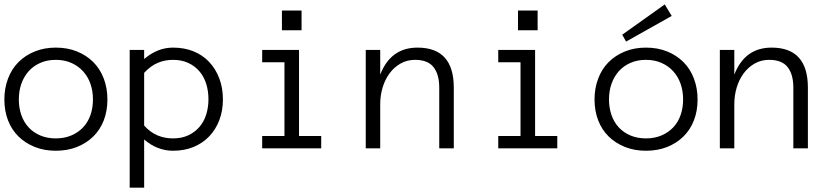

<svg xmlns="http://www.w3.org/2000/svg" viewBox="-30 -686 3871 888"><path d="M466.8 -226.1Q466.8 -172.9 450 -129.4Q433.1 -85.9 401.6 -54.9Q370.1 -23.9 326.2 -6.3Q282.2 11.2 228 11.2Q174.8 11.2 130.9 -6.3Q86.9 -23.9 55.4 -54.9Q23.9 -85.9 7.1 -129.4Q-9.8 -172.9 -9.8 -226.1Q-9.8 -277.8 7.1 -322.5Q23.9 -367.2 55.4 -398.7Q86.9 -430.2 130.9 -448Q174.8 -465.8 228 -465.8Q282.2 -465.8 326.2 -448Q370.1 -430.2 401.6 -398.7Q433.1 -367.2 450 -322.5Q466.8 -277.8 466.8 -226.1ZM399.9 -226.1Q399.9 -265.1 388.4 -298.1Q377 -331.1 354.5 -356Q332 -380.9 300 -395Q268.1 -409.2 228 -409.2Q188 -409.2 156 -395Q124 -380.9 102.1 -356Q80.1 -331.1 68.6 -298.1Q57.1 -265.1 57.1 -226.1Q57.1 -187 68.6 -154.1Q80.1 -121.1 102.1 -97.2Q124 -73.2 156 -59.6Q188 -45.9 228 -45.9Q268.1 -45.9 300 -59.6Q332 -73.2 354.5 -97.2Q377 -121.1 388.4 -154.1Q399.9 -187 399.9 -226.1Z M1001 -227.1Q1001 -173.8 984.4 -130.4Q967.8 -86.9 937.7 -55.4Q907.7 -23.9 865.2 -6.3Q822.8 11.2 770 11.2Q733.9 11.2 700 -2Q666 -15.1 636.7 -41V182.1H569.8V-455.1H636.7V-413.1Q698.7 -465.8 770 -465.8Q822.8 -465.8 865.2 -448.5Q907.7 -431.2 937.7 -399.2Q967.8 -367.2 984.4 -323Q1001 -278.8 1001 -227.1ZM934.1 -227.1Q934.1 -265.1 923.6 -298.6Q913.1 -332 892.1 -356.4Q871.1 -380.9 840.6 -395Q810.1 -409.2 770 -409.2Q731.9 -409.2 699 -395Q666 -380.9 636.7 -349.1V-105Q666 -73.2 699 -59.6Q731.9 -45.9 770 -45.9Q810.1 -45.9 840.6 -60.1Q871.1 -74.2 892.1 -98.6Q913.1 -123 923.6 -156Q934.1 -189 934.1 -227.1Z M1364.7 -545.9H1273.9V-637.2H1364.7ZM1455.6 0H1182.6V-57.1H1285.6V-397.9H1182.6V-455.1H1353V-57.1H1455.6Z M2068.8 0H2001.5V-280.8Q2001.5 -341.8 1975.1 -375.5Q1948.7 -409.2 1889.6 -409.2Q1852.5 -409.2 1822.5 -392.1Q1792.5 -375 1771.5 -346.4Q1750.5 -317.9 1739.5 -281Q1728.5 -244.1 1728.5 -204.1V0H1661.6V-455.1H1728.5V-340.8Q1776.9 -465.8 1900.9 -465.8Q2068.8 -465.8 2068.8 -280.8Z M2456.5 -545.9H2365.7V-637.2H2456.5ZM2547.4 0H2274.4V-57.1H2377.4V-397.9H2274.4V-455.1H2444.8V-57.1H2547.4Z M3196.3 -226.1Q3196.3 -172.9 3179.4 -129.4Q3162.6 -85.9 3131.1 -54.9Q3099.6 -23.9 3055.7 -6.3Q3011.7 11.2 2957.5 11.2Q2904.3 11.2 2860.4 -6.3Q2816.4 -23.9 2784.9 -54.9Q2753.4 -85.9 2736.6 -129.4Q2719.7 -172.9 2719.7 -226.1Q2719.7 -277.8 2736.6 -322.5Q2753.4 -367.2 2784.9 -398.7Q2816.4 -430.2 2860.4 -448Q2904.3 -465.8 2957.5 -465.8Q3011.7 -465.8 3055.7 -448Q3099.6 -430.2 3131.1 -398.7Q3162.6 -367.2 3179.4 -322.5Q3196.3 -277.8 3196.3 -226.1ZM3129.4 -226.1Q3129.4 -265.1 3117.9 -298.1Q3106.4 -331.1 3084 -356Q3061.5 -380.9 3029.5 -395Q2997.6 -409.2 2957.5 -409.2Q2917.5 -409.2 2885.5 -395Q2853.5 -380.9 2831.5 -356Q2809.6 -331.1 2798.1 -298.1Q2786.6 -265.1 2786.6 -226.1Q2786.6 -187 2798.1 -154.1Q2809.6 -121.1 2831.5 -97.2Q2853.5 -73.2 2885.5 -59.6Q2917.5 -45.9 2957.5 -45.9Q2997.6 -45.9 3029.5 -59.6Q3061.5 -73.2 3084 -97.2Q3106.4 -121.1 3117.9 -154.1Q3129.4 -187 3129.4 -226.1ZM3076.7 -612.3 2865.7 -493.7 2847.7 -525.4 3044.4 -665.5Z M3706.5 0H3639.2V-280.8Q3639.2 -341.8 3612.8 -375.5Q3586.4 -409.2 3527.3 -409.2Q3490.2 -409.2 3460.2 -392.1Q3430.2 -375 3409.2 -346.4Q3388.2 -317.9 3377.2 -281Q3366.2 -244.1 3366.2 -204.1V0H3299.3V-455.1H3366.2V-340.8Q3414.6 -465.8 3538.6 -465.8Q3706.5 -465.8 3706.5 -280.8Z"/></svg>

Font: Anonymous Pro
Style: Regular
Weight: 400
Monospace: yes
Designer: Mark Simonson
Version: Version 1.002